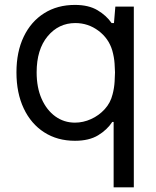

<svg xmlns="http://www.w3.org/2000/svg" viewBox="-20 -573 649 797"><path d="M535.5 -545.5V204.5H451.7V-66.8H446Q424.7 -34.1 387.3 -11.4Q349.8 11.4 291.2 11.4Q218 11.4 163.4 -23.8Q108.7 -58.9 78.5 -122.9Q48.3 -186.8 48.3 -272.7Q48.3 -358 78.5 -420.8Q108.7 -483.7 163.4 -518.1Q218 -552.6 291.2 -552.6Q348 -552.6 384.9 -530.5Q421.9 -508.5 443.2 -477.3H453.1L458.8 -545.5ZM132.1 -272.7Q132.1 -209.5 152.9 -162.6Q173.7 -115.8 209.7 -89.8Q245.7 -63.9 291.2 -63.9Q325.3 -63.9 358 -78.7Q390.6 -93.4 414.8 -119.9Q438.9 -146.3 447.4 -181.8Q454.2 -207.4 455.8 -234.7Q457.4 -262.1 457.4 -272.7Q457.4 -283 455.6 -309.5Q453.8 -335.9 446 -363.6Q431.1 -413.7 388.5 -445.5Q345.9 -477.3 292.6 -477.3Q223.4 -477.3 177.7 -422.4Q132.1 -367.5 132.1 -272.7Z"/></svg>

Font: Inter UI
Style: Regular
Weight: 400
Designer: Rasmus Andersson
Foundry: rsms
Version: Version 2.2